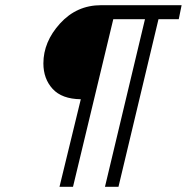

<svg xmlns="http://www.w3.org/2000/svg" viewBox="-20 -719 719 739"><path d="M436 0 590 -645H668L679 -699H369C306.3 -699 253.7 -675.5 211 -628.5C168.3 -581.5 147 -530.3 147 -475C147 -435.7 158.8 -403 182.5 -377C206.2 -351 242.3 -337.7 291 -337L209 0H261L416 -645H538L384 0Z"/></svg>

Font: RazerF5 Light
Style: Italic
Weight: 300
Foundry: Razer Inc.
Version: Version 2